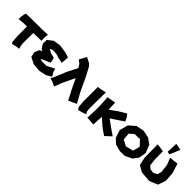

<svg xmlns="http://www.w3.org/2000/svg" viewBox="237 -1935 3161 3161"><g transform="rotate(45 1817.5 -354.0)"><path d="M38.1 -495.1 23.4 -419.9 19.5 -348.6 125 -359.4H205.1V-278.3V-142.6L212.9 -18.6L230.5 17.6L304.7 0L375 -11.7L358.4 -58.6L352.5 -102.5V-236.3L354.5 -359.4H395.5L539.1 -361.3L538.1 -442.4L543 -507.8L409.2 -502H252L103.5 -500Z M1042 -477.5 947.3 -505.9 806.6 -525.4 682.6 -505.9 590.8 -433.6 586.9 -348.6 635.7 -270.5 672.9 -252.9 624 -228.5 589.8 -146.5 608.4 -57.6 720.7 0 860.4 13.7 991.2 -14.6 1081.1 -68.4 1042 -137.7 1024.4 -197.3 887.7 -127.9H781.2L740.2 -141.6L741.2 -143.6L813.5 -176.8L903.3 -213.9L889.6 -281.2L876 -309.6L798.8 -327.1L736.3 -362.3L738.3 -374L788.1 -388.7L877.9 -380.9L930.7 -361.3L1032.2 -342.8L1039.1 -419.9Z M1258.8 -704.1 1228.5 -649.4 1191.4 -579.1 1247.1 -537.1 1287.1 -474.6 1196.3 -295.9 1105.5 -77.1 1080.1 -33.2 1147.5 -9.8 1218.8 23.4 1268.6 -108.4 1338.9 -256.8 1373 -325.2 1459 -145.5 1520.5 -29.3 1546.9 23.4 1614.3 -6.8 1686.5 -40 1587.9 -219.7 1468.8 -473.6 1390.6 -618.2 1350.6 -657.2Z M1733.4 -481.4V-285.2V-150.4L1742.2 -26.4L1770.5 15.6L1836.9 0L1916 -26.4L1893.6 -66.4L1886.7 -110.4V-244.1L1889.6 -511.7L1800.8 -490.2Z M1965.8 -475.6 1977.5 -269.5 1975.6 -167 1968.8 -2 2040 2 2117.2 9.8 2126 -157.2 2127.9 -178.7 2270.5 -56.6 2377 17.6 2408.2 -10.7 2481.4 -79.1 2387.7 -143.6 2236.3 -252 2457 -399.4 2412.1 -480.5 2383.8 -514.6 2252 -434.6 2122.1 -340.8V-364.3L2117.2 -501L2004.9 -480.5Z M2774.4 -504.9 2637.7 -476.6 2529.3 -381.8 2490.2 -231.4 2533.2 -99.6 2614.3 -23.4 2742.2 10.7 2850.6 7.8 2971.7 -51.8 3037.1 -140.6 3060.5 -266.6 3004.9 -407.2 2909.2 -476.6ZM2830.1 -364.3 2917 -272.5 2884.8 -149.4 2752 -116.2 2645.5 -170.9 2634.8 -294.9 2709 -361.3Z M3097.7 -509.8 3099.6 -377.9 3101.6 -198.2 3131.8 -61.5 3242.2 1 3425.8 15.6 3570.3 -43.9 3617.2 -180.7 3606.4 -345.7 3552.7 -515.6 3453.1 -503.9 3398.4 -501 3448.2 -373 3462.9 -227.5 3442.4 -159.2 3376 -126 3304.7 -136.7 3254.9 -178.7 3240.2 -318.4V-489.3L3168.9 -501ZM3308.6 -732.4 3304.7 -633.8 3300.8 -539.1 3350.6 -529.3 3373 -580.1 3425.8 -708 3373 -721.7Z"/></g></svg>

Font: MaokenAssortedSans-Lite
Style: Lite
Weight: 400
Version: Version 1.400